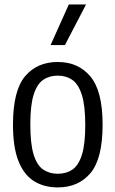

<svg xmlns="http://www.w3.org/2000/svg" viewBox="-20 -828 516 858"><path d="M238 9.5Q177 9.5 132 -18.5Q87 -46.5 62.5 -108.2Q38 -170 38 -270.5Q38 -422 91.5 -486.5Q145 -551 238 -551Q330 -551 384.2 -486Q438.5 -421 438.5 -271Q438.5 -119.5 384.8 -55Q331 9.5 238 9.5ZM238 -51.5Q276 -51.5 303.5 -70.2Q331 -89 346 -136.2Q361 -183.5 361 -269Q361 -356 345.8 -404Q330.5 -452 303 -471Q275.5 -490 238 -490Q200.5 -490 173 -471.2Q145.5 -452.5 130.5 -405.2Q115.5 -358 115.5 -272.5Q115.5 -185.5 130.2 -137.5Q145 -89.5 172.8 -70.5Q200.5 -51.5 238 -51.5ZM206 -626.5 287.5 -808H364.5L270 -626.5Z"/></svg>

Font: Encode Sans Condensed Condensed
Style: Regular
Weight: 400
Width: 3
Designer: Multiple Designers
Foundry: Impallari Type
Version: Version 3.000; ttfautohint (v1.8.3) -l 8 -r 50 -G 200 -x 14 